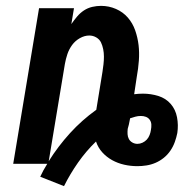

<svg xmlns="http://www.w3.org/2000/svg" viewBox="-20 -558 640 654"><path d="M198 76 117 44Q122 33 128 22Q134 11 141 0H25L113 -530H232L223 -476Q232 -489 242.5 -501.5Q253 -514 266 -522.5Q279 -531 294 -534.5Q309 -538 324 -538Q351 -538 375 -527.5Q399 -517 415.5 -498Q432 -479 440.5 -454.5Q449 -430 452 -404.5Q455 -379 453 -351.5Q451 -324 446 -297L437 -237Q444 -238 452 -238.5Q460 -239 467 -239Q494 -239 519.5 -231Q545 -223 561.5 -204Q578 -185 583 -158.5Q588 -132 584 -105Q581 -90 575.5 -74.5Q570 -59 560.5 -45Q551 -31 538 -20.5Q525 -10 510 -3.5Q495 3 479 5.5Q463 8 448 8Q425 8 403 3Q381 -2 362 -12.5Q343 -23 328.5 -39Q314 -55 307 -76Q273 -43 246 -4.5Q219 34 198 76ZM146 -9Q178 -60 218.5 -104.5Q259 -149 308 -184L329 -313Q331 -326 332.5 -339Q334 -352 334 -365Q334 -378 331.5 -390.5Q329 -403 324 -413.5Q319 -424 308 -430.5Q297 -437 284 -437Q268 -437 252 -428Q236 -419 225.5 -404.5Q215 -390 209.5 -373.5Q204 -357 201 -340ZM448 -68Q457 -68 465.5 -72Q474 -76 480 -82.5Q486 -89 489.5 -98Q493 -107 494 -115Q496 -125 495.5 -134Q495 -143 490 -150Q485 -157 477 -160Q469 -163 460 -163Q450 -163 441 -160.5Q432 -158 423 -155V-154Q422 -149 421 -144Q420 -139 419 -134Q418 -130 417 -126.5Q416 -123 415 -119Q414 -110 414.5 -101Q415 -92 419 -84.5Q423 -77 431 -72.5Q439 -68 448 -68Z"/></svg>

Font: Iosevka Curly Extended Oblique
Style: Bold
Weight: 700
Width: 7
Italic angle: -9°
Monospace: yes
Designer: Belleve Invis
Foundry: Belleve Invis
Version: Version 11.1.0; ttfautohint (v1.8.3)